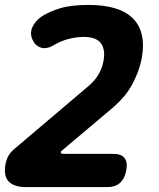

<svg xmlns="http://www.w3.org/2000/svg" viewBox="-26 -760 646 780"><path d="M78 0Q33 0 10.5 -21.5Q-12 -43 -4 -91Q-1 -109 7 -124.5Q15 -140 30 -153L333 -410Q346 -421 356 -432.5Q366 -444 373.5 -456.5Q381 -469 386 -482Q391 -495 394 -510Q399 -535 396 -554Q393 -573 383 -585.5Q373 -598 355.5 -604Q338 -610 313 -610Q285 -610 253.5 -602Q222 -594 195 -578Q164 -559 140.5 -566.5Q117 -574 106 -599Q94 -625 106 -650.5Q118 -676 143 -693Q174 -713 218.5 -726.5Q263 -740 335 -740Q391 -740 435.5 -728Q480 -716 509 -690Q538 -664 549 -623Q560 -582 550 -525Q544 -494 533.5 -466Q523 -438 508.5 -412.5Q494 -387 475 -365Q456 -343 434 -324L224 -147Q220 -144 221.5 -139.5Q223 -135 231 -135H434Q467 -135 480 -118Q493 -101 487 -68Q481 -35 462 -17.5Q443 0 410 0Z"/></svg>

Font: Maple Mono NL ExtraBold
Style: Italic
Weight: 800
Italic angle: -10°
Monospace: yes
Designer: subframe7536
Version: Version 7.000